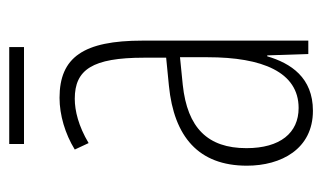

<svg xmlns="http://www.w3.org/2000/svg" viewBox="-161 -620 698 416"><g transform="rotate(-90 188.0 -412.0)"><path d="M294 -741H84V-709H294ZM184 -632C147 -632 106 -620 72 -599L86 -569C123 -591 156 -599 182 -599C245 -599 271 -561 271 -449V-401L210 -395C100 -384 37 -331 37 -226C37 -152 73 -83 156 -83C228 -83 259 -131 274 -182H276L279 -93H308V-452C308 -580 272 -632 184 -632ZM212 -365 272 -371V-311C272 -193 240 -114 162 -114C108 -114 75 -154 75 -227C75 -311 119 -355 212 -365Z"/></g></svg>

Font: Noto Sans Kannada UI ExtraCondensed ExtraLight
Style: Regular
Weight: 200
Width: 2
Designer: Jelle Bosma - Monotype Design Team
Foundry: Monotype Imaging Inc.
Version: Version 2.005